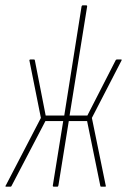

<svg xmlns="http://www.w3.org/2000/svg" viewBox="-39 -703 478 723"><path d="M-16 0Q-18 0 -18.5 -1.5Q-19 -3 -17 -5L115 -259L72 -474Q71 -477 72.5 -478Q74 -479 75 -479H88Q92 -479 92 -477L133 -268H203L268 -678Q269 -683 273 -683H285Q290 -683 289 -678L223 -268H290L397 -477Q398 -479 402 -479H417Q421 -479 418 -474L307 -259L359 -5Q360 -3 359.5 -1.5Q359 0 357 0H343Q339 0 339 -2L289 -247H220L181 -5Q180 0 177 0H164Q159 0 160 -5L199 -247H132L4 -2Q3 0 0 0Z"/></svg>

Font: Sofia Sans Extra Condensed Thin
Style: Italic
Weight: 250
Italic angle: -9°
Version: Version 4.100